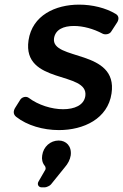

<svg xmlns="http://www.w3.org/2000/svg" viewBox="-20 -557 531 828"><path d="M213 -392C219 -430 254 -445 299 -445C338 -445 383 -433 422 -412C433 -406 452 -409 459 -420L485 -460C494 -474 493 -489 479 -497C436 -523 378 -537 321 -537C219 -537 119 -491 103 -383C75 -191 363 -252 348 -143C342 -103 301 -86 252 -86C203 -86 145 -104 104 -135C93 -143 76 -139 68 -128L46 -93C37 -79 36 -64 50 -53C97 -16 166 4 234 4C341 4 445 -45 461 -154C490 -347 199 -294 213 -392ZM233 49C197 49 167 76 162 113C159 130 163 146 173 158C176 161 178 170 176 174L146 226C139 238 146 251 160 251H173C180 251 196 244 200 238L259 165C273 149 282 132 285 113C290 73 265 49 233 49Z"/></svg>

Font: Trueno
Style: RoundIt
Weight: 400
Designer: Julieta Ulanovsky, Jasper
Foundry: Julieta Ulanovsky, Cannot Into Space Fonts
Version: Version 3.001